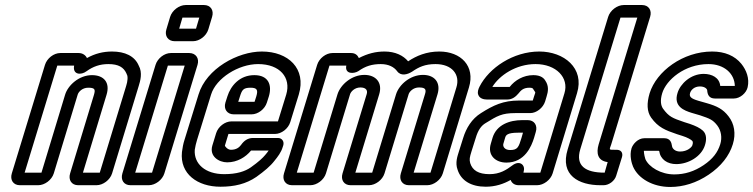

<svg xmlns="http://www.w3.org/2000/svg" viewBox="-20 -712 2997 764"><path d="M484 -417C490 -409 488 -388 482 -370L377 -25H310L404 -335C419 -384 393 -413 346 -413C294 -413 250 -372 239 -335L145 -25H78L208 -451H275C268 -414 303 -412 325 -429C350 -447 377 -457 411 -457C452 -457 472 -444 483 -420C484 -419 483 -418 484 -417ZM293 -501H220C194 -501 167 -480 159 -454L27 -22C19 4 33 25 59 25H132C158 25 186 4 194 -22L289 -335C292 -346 307 -363 331 -363C358 -363 360 -356 354 -335L259 -22C251 4 265 25 291 25H364C390 25 418 4 426 -22L532 -370C538 -389 548 -423 532 -451C516 -489 477 -507 426 -507C391 -507 358 -499 326 -481C321 -492 309 -501 293 -501Z M518 -25 648 -451H715L585 -25ZM634 -22 766 -454C774 -480 759 -501 733 -501H660C634 -501 607 -480 599 -454L467 -22C459 4 473 25 499 25H572C598 25 626 4 634 -22ZM693 -598 706 -642H773L760 -598ZM809 -595 824 -645C832 -671 818 -692 792 -692H719C693 -692 665 -671 657 -645L642 -595C634 -569 649 -548 675 -548H748C774 -548 801 -569 809 -595Z M840 -182 825 -133C812 -90 851 -66 884 -66C924 -66 958 -87 979 -113H1049C1045 -107 1041 -102 1035 -95C1026 -84 1009 -68 978 -46C955 -30 922 -19 872 -19C797 -19 751 -60 755 -116C757 -129 760 -142 764 -155L820 -336C840 -401 929 -457 1007 -457C1094 -457 1139 -403 1119 -336L1086 -229H901C875 -229 848 -208 840 -182ZM1135 -226 1169 -336C1200 -439 1127 -507 1022 -507C926 -507 801 -439 770 -336L714 -155C709 -140 706 -122 704 -107C695 -20 766 31 857 31C913 31 959 20 1000 -8C1032 -31 1056 -51 1072 -72C1085 -88 1099 -106 1105 -127L1107 -133C1112 -149 1102 -163 1086 -163H987C965 -163 950 -151 939 -135C932 -126 921 -116 899 -116C886 -116 875 -129 875 -133L889 -179H1074C1100 -179 1127 -200 1135 -226ZM910 -257H981C1007 -257 1034 -278 1042 -304L1050 -329C1063 -373 1049 -413 992 -413C933 -413 898 -370 885 -329L877 -304C869 -278 884 -257 910 -257ZM977 -363C1004 -363 1007 -353 1000 -329L993 -307H928L935 -329C943 -354 948 -363 977 -363Z M1495 -457C1527 -457 1548 -445 1560 -429C1575 -408 1601 -415 1620 -427C1646 -445 1671 -457 1713 -457C1779 -457 1812 -415 1796 -364L1693 -25H1626L1721 -337C1735 -384 1709 -414 1663 -414C1612 -414 1568 -375 1556 -337L1461 -25H1394L1489 -337C1503 -384 1475 -414 1430 -414C1379 -414 1335 -375 1323 -337L1228 -25H1161L1291 -451H1358C1351 -416 1389 -418 1406 -429C1434 -449 1461 -457 1495 -457ZM1377 -501H1303C1277 -501 1250 -480 1242 -454L1110 -22C1102 4 1116 25 1142 25H1215C1241 25 1269 4 1277 -22L1373 -337C1376 -347 1391 -364 1414 -364C1437 -364 1444 -352 1439 -337L1343 -22C1335 4 1349 25 1375 25H1448C1474 25 1502 4 1510 -22L1606 -337C1609 -347 1624 -364 1647 -364C1673 -364 1677 -356 1671 -337L1575 -22C1567 4 1581 25 1607 25H1680C1706 25 1734 4 1742 -22L1846 -364C1872 -449 1814 -507 1728 -507C1677 -507 1637 -490 1604 -468C1585 -491 1553 -507 1510 -507C1475 -507 1443 -499 1408 -481C1403 -492 1394 -501 1377 -501Z M2149 -308 2155 -328C2161 -347 2165 -369 2150 -391C2141 -407 2123 -413 2102 -413C2063 -413 2029 -393 2008 -366H1939C1967 -412 2033 -457 2111 -457C2193 -457 2245 -403 2226 -341L2130 -25H2063L2064 -31C2071 -55 2048 -76 2019 -54C1995 -36 1969 -19 1928 -19C1884 -19 1860 -34 1851 -63C1847 -78 1849 -86 1856 -109L1873 -163C1882 -194 1895 -212 1912 -222C1959 -251 1977 -262 2031 -262H2090C2115 -262 2141 -283 2149 -308ZM2044 25H2117C2143 25 2171 4 2179 -22L2276 -341C2307 -441 2224 -507 2126 -507C2022 -507 1926 -442 1888 -367C1883 -357 1879 -345 1883 -335C1888 -320 1905 -316 1917 -316H1999C2018 -316 2032 -327 2043 -340C2052 -351 2061 -363 2087 -363C2098 -363 2101 -360 2102 -357C2112 -340 2112 -350 2105 -328L2100 -312H2046C1982 -312 1943 -293 1894 -262C1857 -239 1835 -202 1823 -163L1806 -109C1801 -92 1790 -65 1801 -36C1815 7 1855 31 1913 31C1951 31 1984 20 2012 4C2016 16 2027 25 2044 25ZM2080 -234H2058C2008 -234 1956 -216 1940 -164L1933 -140C1919 -94 1952 -65 1995 -65C2069 -65 2095 -131 2105 -163L2112 -187C2120 -213 2106 -234 2080 -234ZM2042 -184H2061L2055 -163C2044 -127 2040 -115 2010 -115C1987 -115 1980 -130 1983 -140L1990 -164C1993 -174 1998 -184 2042 -184Z M2385 -25C2310 -25 2269 -52 2289 -118L2449 -642H2516L2362 -137C2352 -103 2358 -72 2398 -67L2386 -25ZM2535 -692H2462C2436 -692 2408 -671 2400 -645L2239 -118C2207 -14 2284 25 2369 25H2382C2403 25 2426 8 2432 -13L2455 -87C2460 -104 2451 -116 2434 -116H2429C2400 -116 2405 -115 2412 -137L2567 -645C2575 -671 2561 -692 2535 -692Z M2904 -370H2846C2843 -403 2813 -418 2780 -418C2729 -418 2687 -379 2676 -342C2659 -288 2703 -272 2732 -263L2766 -253C2804 -240 2816 -236 2834 -213C2850 -192 2854 -164 2846 -138C2836 -106 2817 -80 2780 -55C2743 -30 2705 -18 2663 -18C2610 -18 2562 -47 2548 -79C2547 -81 2542 -100 2542 -112H2601C2602 -111 2603 -111 2603 -111C2608 -77 2636 -59 2671 -59C2719 -59 2771 -89 2785 -134C2792 -156 2792 -178 2777 -192C2765 -203 2748 -211 2725 -219L2703 -226C2656 -242 2642 -247 2618 -280C2610 -292 2606 -311 2615 -341C2631 -394 2704 -457 2799 -457C2862 -457 2903 -419 2904 -370ZM2686 -109C2666 -109 2655 -121 2654 -131C2652 -145 2647 -162 2623 -162H2544C2518 -162 2498 -138 2493 -122C2484 -92 2494 -61 2499 -49C2520 -1 2578 32 2647 32C2699 32 2751 16 2800 -17C2849 -50 2882 -92 2896 -138C2909 -180 2902 -220 2879 -249C2857 -278 2832 -290 2794 -301L2759 -311C2728 -320 2722 -328 2726 -342C2729 -353 2742 -368 2765 -368C2784 -368 2793 -359 2794 -353C2795 -335 2802 -320 2825 -320H2900C2925 -320 2950 -342 2955 -365C2963 -400 2950 -433 2930 -458C2904 -490 2864 -507 2814 -507C2697 -507 2592 -428 2565 -341C2553 -301 2554 -268 2571 -244C2599 -205 2627 -194 2674 -178L2696 -171C2715 -165 2729 -157 2734 -152C2736 -150 2739 -146 2735 -134C2733 -127 2716 -109 2686 -109Z"/></svg>

Font: DIN Rundschrift
Style: BreitKontKu
Weight: 400
Width: 7
Version: Version 1.027